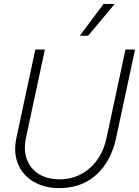

<svg xmlns="http://www.w3.org/2000/svg" viewBox="-20 -952 712 984"><path d="M282 12Q209 12 153.5 -20Q98 -52 73 -110Q48 -168 64 -245L161 -698H210L113 -245Q100 -182 118 -134.5Q136 -87 179.5 -60Q223 -33 285 -33Q347 -33 396.5 -60Q446 -87 479.5 -134.5Q513 -182 526 -245L623 -698H672L575 -245Q559 -169 520.5 -111Q482 -53 422.5 -20.5Q363 12 282 12ZM389 -769 511 -932H568L432 -769Z"/></svg>

Font: Azeret Mono Thin Thin
Style: Italic
Weight: 250
Italic angle: -12°
Version: Version 1.002